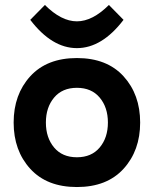

<svg xmlns="http://www.w3.org/2000/svg" viewBox="-20 -744 620 774"><path d="M102 -63.5Q35 -137 35 -250Q35 -363 102 -436.5Q169 -510 290 -510Q411 -510 478 -436.5Q545 -363 545 -250Q545 -137 478 -63.5Q411 10 290 10Q169 10 102 -63.5ZM198 -350.5Q165 -311 165 -250Q165 -189 198 -149.5Q231 -110 290 -110Q349 -110 382 -149.5Q415 -189 415 -250Q415 -311 382 -350.5Q349 -390 290 -390Q231 -390 198 -350.5ZM419 -724 478 -664Q391 -550 290 -550Q189 -550 102 -664L161 -724Q227 -658 290 -658Q353 -658 419 -724Z"/></svg>

Font: Cherry Swash
Style: Bold
Weight: 700
Designer: Kasatkina Nataliya
Foundry: Nataliya Kasatkina
Version: Version 1.001